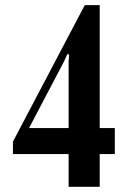

<svg xmlns="http://www.w3.org/2000/svg" viewBox="-20 -719 512 739"><path d="M244.1 -126H29.8V-173.8L306.2 -699.2H363.8V-226.1H421.9V-126H363.8V0H244.1ZM244.1 -480 246.1 -509.8H238.8L226.1 -481.9L91.8 -226.1H244.1Z"/></svg>

Font: Moniqa Black Heading
Style: Regular
Weight: 900
Designer: Rajesh Rajput
Foundry: Rajesh Rajput
Version: Version 1.000